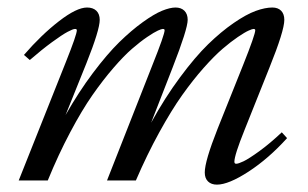

<svg xmlns="http://www.w3.org/2000/svg" viewBox="-20 -485 829 516"><path d="M30.3 0 157.2 -318.8Q186.5 -392.1 186.5 -403.8Q186.5 -407.2 181.6 -407.2Q176.3 -407.2 161.6 -399.4Q147 -391.6 119.6 -371.6Q92.3 -351.6 60.1 -323.7L44.4 -337.4Q91.3 -391.6 138.7 -428.2Q186 -464.8 213.9 -464.8Q230 -464.8 239 -456.1Q248 -447.3 248 -431.6Q248 -404.8 212.4 -315.4L156.2 -175.8Q191.4 -237.8 229.7 -288.8Q268.1 -339.8 300.5 -371.6Q333 -403.3 363.5 -425.3Q394 -447.3 415.5 -456.1Q437 -464.8 451.7 -464.8Q466.8 -464.8 475.6 -456.1Q484.4 -447.3 484.4 -431.6Q484.4 -407.2 443.8 -303.2L386.2 -155.3Q423.3 -222.7 463.9 -277.3Q504.4 -332 539.3 -366Q574.2 -399.9 607.9 -423.1Q641.6 -446.3 667 -455.6Q692.4 -464.8 711.9 -464.8Q727.1 -464.8 735.6 -456.1Q744.1 -447.3 744.1 -431.6Q744.1 -402.3 704.1 -303.2L637.2 -135.7Q609.9 -67.9 609.9 -50.3Q609.9 -44.9 614.7 -44.9Q620.6 -44.9 634.5 -51.5Q648.4 -58.1 676.8 -78.6Q705.1 -99.1 737.3 -129.4L751.5 -113.8Q702.1 -59.1 648.2 -23.9Q594.2 11.2 563 11.2Q547.9 11.2 539.1 2.7Q530.3 -5.9 530.3 -21.5Q530.3 -51.8 564.9 -139.2L633.3 -310.1Q666 -392.1 666 -403.8Q666 -407.2 661.1 -407.2Q658.2 -407.2 648.2 -402.8Q638.2 -398.4 619.4 -385.7Q600.6 -373 578.4 -354Q556.2 -335 527.3 -302.5Q498.5 -270 469.7 -229.5Q440.9 -189 408 -129.2Q375 -69.3 345.2 0H267.6L389.6 -310.1Q422.4 -392.1 422.4 -403.8Q422.4 -407.2 417.5 -407.2Q414.1 -407.2 404.3 -402.8Q394.5 -398.4 375.7 -385.7Q356.9 -373 335 -354Q313 -335 284.9 -302.5Q256.8 -270 228.5 -229.5Q200.2 -189 168.5 -129.2Q136.7 -69.3 108.4 0Z"/></svg>

Font: Elstob 6pt
Style: Italic
Weight: 400
Italic angle: -20°
Designer: Peter S. Baker
Version: Version 1.015